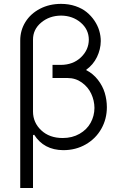

<svg xmlns="http://www.w3.org/2000/svg" viewBox="-20 -757 630 982"><path d="M292.3 -737.2Q332 -737.2 365.9 -725.7Q399.9 -714.1 423.1 -695.1Q446.4 -676.1 463.1 -651.3Q479.8 -626.4 487.6 -600Q495.4 -573.5 495.4 -546.9Q495 -505 476 -465.4Q457 -425.8 419.7 -399.1Q455.6 -381 480.5 -349.1Q505.3 -317.1 515.8 -282Q526.3 -246.8 526.6 -209.2Q526.6 -148.4 498.2 -98.2Q469.8 -47.9 418.7 -18.5Q367.5 11 303.6 11Q204.2 10.3 154.5 -68.2L148.8 -65.3V204.5H83.5V-550.1Q83.5 -601.6 109.9 -644.4Q136.4 -687.1 184.5 -712.2Q232.6 -737.2 292.3 -737.2ZM248.6 -420.5V-425.1H290.8Q353.7 -425.4 393.8 -463.6Q433.9 -501.8 434.3 -554.3Q433.9 -606.5 392.6 -641.7Q351.2 -676.8 292.3 -677.2Q232.6 -676.8 190.5 -641.5Q148.4 -606.2 148.8 -553.6V-187.5V-186.1Q149.1 -129.6 191.1 -90.4Q233 -51.1 300.8 -51.1Q349.4 -51.1 386.9 -72.6Q424.4 -94.1 443.5 -128.9Q462.7 -163.7 463.1 -204.9Q462.7 -242.9 446.7 -277.3Q430.8 -311.8 398.6 -334.9Q366.5 -358 325.6 -358H248.6Z"/></svg>

Font: Inter Light BETA
Style: Regular
Weight: 300
Designer: Rasmus Andersson
Foundry: rsms
Version: Version 3.011;git-f93a4a705